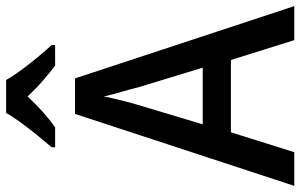

<svg xmlns="http://www.w3.org/2000/svg" viewBox="-197 -784 981 627"><g transform="rotate(-90 293.5 -470.5)"><path d="M476 0 411 -207H175L110 0H0L235 -716H351L587 0ZM322 -509Q317 -530 307 -564.5Q297 -599 292 -622Q287 -595 278.5 -562Q270 -529 264 -509L201 -299H386ZM346 -941Q358 -919 378 -892Q398 -865 419.5 -839Q441 -813 460 -792V-781H393Q370 -798 343.5 -821Q317 -844 292 -871Q240 -815 191 -781H126V-792Q144 -813 165.5 -839.5Q187 -866 206.5 -892.5Q226 -919 238 -941Z"/></g></svg>

Font: Noto Sans Telugu SemiCondensed Medium
Style: Regular
Weight: 500
Width: 4
Designer: Jelle Bosma - Monotype Design Team
Foundry: Monotype Imaging Inc.
Version: Version 2.005; ttfautohint (v1.8.4.7-5d5b)